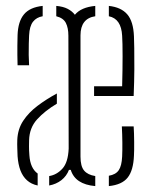

<svg xmlns="http://www.w3.org/2000/svg" viewBox="-20 -625 520 650"><path d="M39.5 -404Q39 -423.5 38.8 -439Q38.5 -454.5 38.8 -470.2Q39 -486 39.5 -506Q41 -552 61 -576.2Q81 -600.5 124.5 -605V-570Q103.5 -566.5 91.8 -551.5Q80 -536.5 78.5 -505Q78 -495.5 77.5 -477.2Q77 -459 77.2 -439Q77.5 -419 78.5 -404ZM302.5 5Q234.5 -1 219.5 -50H213.5Q205.5 -29 188 -15.2Q170.5 -1.5 146.5 3V-29Q172 -33 191.2 -54Q210.5 -75 212.5 -122L211.5 -504Q211.5 -530.5 203 -547.2Q194.5 -564 170.5 -570V-605Q194 -603 209.2 -595Q224.5 -587 233.5 -575Q254.5 -600.5 302.5 -605V-570Q252.5 -562.5 252.5 -505V-95Q252.5 -62 264.8 -47.5Q277 -33 302.5 -29ZM298.5 -300V-333H393.5Q395 -388 395 -434.5Q395 -481 393.5 -504Q390.5 -561.5 348.5 -570V-605Q390 -600.5 410.8 -576.5Q431.5 -552.5 433.5 -502Q434 -491 434.5 -462Q435 -433 434.8 -391.2Q434.5 -349.5 432.5 -300ZM107.5 3Q86 -1.5 71.5 -14.5Q57 -27.5 49.2 -48Q41.5 -68.5 39.5 -96Q39 -112.5 38.5 -124Q38 -135.5 38.5 -151Q40 -188 58.5 -216Q77 -244 106.8 -266.5Q136.5 -289 172.5 -308.5V-274Q131.5 -249.5 105.5 -220.8Q79.5 -192 78.5 -150Q78.5 -142 78.2 -130Q78 -118 79.5 -99Q82.5 -55.5 107.5 -37.5ZM348.5 5V-30Q372 -34 382 -48.8Q392 -63.5 393.5 -95Q394.5 -116 394.2 -142Q394 -168 392.5 -197H432.5Q434 -175.5 434.2 -144.8Q434.5 -114 433.5 -98Q431.5 -48 412.2 -23.8Q393 0.5 348.5 5Z"/></svg>

Font: Big Shoulders Stencil Text Thin
Style: Regular
Weight: 100
Designer: Patric King
Foundry: XO Type Co
Version: Version 2.001